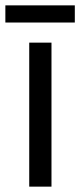

<svg xmlns="http://www.w3.org/2000/svg" viewBox="-38 -696 299 716"><path d="M154 0H71V-537H154ZM241 -676V-612H-18V-676Z"/></svg>

Font: Noto Sans Bengali UI Condensed
Style: Regular
Weight: 400
Width: 3
Designer: Jelle Bosma - Monotype Design Team
Foundry: Monotype Imaging Inc.
Version: Version 2.003; ttfautohint (v1.8.4.7-5d5b)